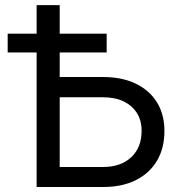

<svg xmlns="http://www.w3.org/2000/svg" viewBox="-20 -748 727 768"><path d="M194.3 -439.9H392.6Q467.8 -439.9 522.7 -413.6Q577.6 -387.2 607.7 -338.9Q637.7 -290.5 637.7 -224.1Q637.7 -155.3 607.9 -105Q578.1 -54.7 523.2 -27.3Q468.3 0 392.6 0H126.5V-727.5H218.8V-80.1H392.1Q463.4 -80.1 504.9 -119.1Q546.4 -158.2 546.4 -224.6Q546.4 -266.6 527.3 -296.4Q508.3 -326.2 474.1 -342.5Q439.9 -358.9 392.1 -358.9H194.3ZM10.7 -538.1V-613.3H406.7V-538.1Z"/></svg>

Font: Inter 16pt
Style: Regular
Weight: 400
Version: Version 4.001;git-66647c0bb